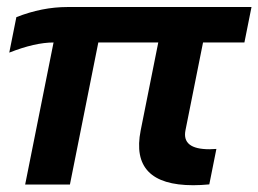

<svg xmlns="http://www.w3.org/2000/svg" viewBox="-20 -533 747 555"><path d="M27.3 -483.4Q101.6 -512.7 174.8 -512.7H707L686.5 -410.2H566.9L516.1 -156.2Q505.4 -101.6 585.4 -101.6Q594.7 -101.6 605.5 -102.5L585 0Q560.1 2.4 538.6 2.4Q355 2.4 386.7 -156.2L437.5 -410.2H264.2L182.1 0.5H52.7L134.8 -410.2Q81.1 -410.2 6.8 -380.9Z"/></svg>

Font: Sansation
Style: Bold Italic
Weight: 700
Designer: Bernd Montag
Version: Version 1.301